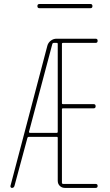

<svg xmlns="http://www.w3.org/2000/svg" viewBox="-20 -920 540 940"><path d="M172.9 -879.9Q163.1 -879.9 163.1 -890.1Q163.1 -900.4 172.9 -900.4H422.9Q432.6 -900.4 432.6 -890.1Q432.6 -879.9 422.9 -879.9ZM122.1 -275.4Q121.1 -274.4 122.6 -272Q124 -269.5 125 -269.5H257.8Q262.7 -269.5 262.7 -275.4V-705.1Q262.7 -710 257.8 -710H242.2Q238.3 -710 236.3 -705.1ZM38.1 0Q35.2 0 32.7 -2.9Q30.3 -5.9 31.2 -9.8L211.9 -696.3Q215.8 -710.9 228.5 -720.7Q241.2 -730.5 256.8 -730.5H448.2Q458 -730.5 458 -720.2Q458 -710 448.2 -710H288.1Q283.2 -710 283.2 -705.1V-415Q283.2 -410.2 288.1 -410.2H438.5Q448.2 -410.2 448.2 -399.9Q448.2 -389.6 438.5 -389.6H288.1Q283.2 -389.6 283.2 -384.8V-25.4Q283.2 -20.5 288.1 -19.5H448.2Q458 -19.5 458 -9.8Q458 0 448.2 0H297.9Q283.2 0 272.9 -9.8Q262.7 -19.5 262.7 -35.2V-245.1Q262.7 -250 257.8 -250H120.1Q116.2 -250 114.3 -245.1L50.8 -9.8Q47.9 0 38.1 0Z"/></svg>

Font: Rounded-L Mgen+ 2m thin
Style: Regular
Weight: 100
Designer: [Source Han Sans]
Ryoko NISHIZUKA  (kana & ideographs); Paul D. Hunt (Latin, Greek & Cyrillic); Wenlong ZHANG  (bopomofo
Version: Version 1.059.20150602